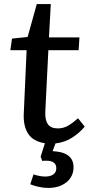

<svg xmlns="http://www.w3.org/2000/svg" viewBox="-20 -693 450 945"><path d="M217 232Q194 232 170 226.5Q146 221 129 214L145 165Q155 169 171.5 172.5Q188 176 204 176Q219 176 231 171.5Q243 167 250 158Q257 149 257 135Q257 117 246 108.5Q235 100 219.5 98.5Q204 97 188 99L180 78L201 12Q143 3 118.5 -35Q94 -73 97 -134L111 -446H31L39 -503L116 -511L161 -673H230L221 -509H371L367 -446H218L203 -144Q201 -103 215.5 -82Q230 -61 265 -61Q293 -61 317 -75.5Q341 -90 364 -111L397 -70Q372 -39 335 -15.5Q298 8 253 13L239 51Q259 52 277.5 56Q296 60 310.5 69Q325 78 333.5 93Q342 108 342 131Q342 160 326.5 183Q311 206 283 219Q255 232 217 232Z"/></svg>

Font: Literata Medium
Style: Italic
Weight: 500
Italic angle: -2°
Designer: Latin by Veronika Burian and Jose Scaglione. Greek by Irene Vlachou. Cyrillic by Vera Evstafieva
Foundry: TypeTogether
Version: Version 3.103;gftools[0.9.29]